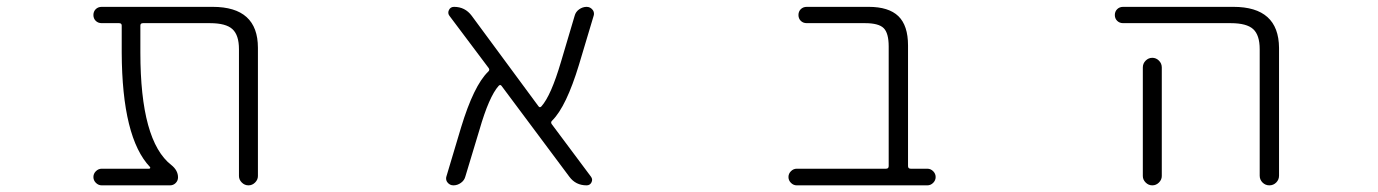

<svg xmlns="http://www.w3.org/2000/svg" viewBox="-20 -565 4040 563"><path d="M736.3 -48.8Q736.3 -38.1 728 -29.8Q719.7 -21.5 708.5 -21.5Q697.3 -21.5 689 -29.8Q680.7 -38.1 680.7 -48.8V-420.9Q680.7 -461.9 661.6 -479.5Q642.6 -497.1 595.7 -497.1H399.4Q391.6 -497.1 391.6 -490.2V-411.1Q391.6 -151.4 482.4 -81.1Q502 -65.4 502 -44.9Q502 -35.2 495.1 -28.3Q488.3 -21.5 478.5 -21.5H278.3Q268.6 -21.5 261.2 -28.8Q253.9 -36.1 253.9 -45.9Q253.9 -55.7 261.2 -63Q268.6 -70.3 278.3 -70.3H417Q419.9 -70.3 420.4 -72.3Q420.9 -74.2 419.9 -75.2Q337.9 -161.1 336.9 -411.1V-490.2Q336.9 -497.1 329.1 -497.1H278.3Q267.6 -497.1 260.7 -503.9Q253.9 -510.7 253.9 -521Q253.9 -531.2 260.7 -538.1Q267.6 -544.9 278.3 -544.9H603.5Q736.3 -544.9 736.3 -424.8Z M1712.9 -46.9Q1718.8 -39.1 1714.4 -30.3Q1710 -21.5 1700.2 -21.5Q1668 -21.5 1649.4 -46.9L1451.2 -312.5Q1447.3 -318.4 1442.4 -313.5Q1414.1 -282.2 1385.7 -183.6L1344.7 -47.9Q1341.8 -36.1 1331.5 -28.8Q1321.3 -21.5 1309.6 -21.5Q1298.8 -21.5 1292 -30.3Q1288.1 -35.2 1288.1 -42Q1288.1 -44.9 1289.1 -47.9L1332 -191.4Q1369.1 -313.5 1411.1 -354.5Q1417 -359.4 1413.1 -365.2L1297.9 -518.6Q1292 -526.4 1296.4 -535.6Q1300.8 -544.9 1311.5 -544.9Q1343.8 -544.9 1363.3 -518.6L1558.6 -253.9Q1562.5 -248 1567.4 -252.9Q1595.7 -284.2 1625 -383.8L1665 -518.6Q1668 -530.3 1678.2 -537.6Q1688.5 -544.9 1700.2 -544.9Q1710.9 -544.9 1717.8 -536.1Q1721.7 -531.2 1721.7 -524.4Q1721.7 -521.5 1720.7 -518.6L1677.7 -375Q1640.6 -252.9 1599.6 -211.9Q1593.8 -207 1597.7 -201.2Z M2585.9 -428.7Q2585.9 -467.8 2571.3 -482.4Q2556.6 -497.1 2516.6 -497.1H2345.7Q2335 -497.1 2328.1 -503.9Q2321.3 -510.7 2321.3 -521Q2321.3 -531.2 2328.1 -538.1Q2335 -544.9 2345.7 -544.9H2527.3Q2585.9 -544.9 2614.3 -517.6Q2642.6 -490.2 2642.6 -431.6V-78.1Q2642.6 -70.3 2650.4 -70.3H2699.2Q2709 -70.3 2716.3 -63Q2723.6 -55.7 2723.6 -45.9Q2723.6 -36.1 2716.3 -28.8Q2709 -21.5 2699.2 -21.5H2316.4Q2306.6 -21.5 2299.3 -28.8Q2292 -36.1 2292 -45.9Q2292 -55.7 2299.3 -63Q2306.6 -70.3 2316.4 -70.3H2578.1Q2585.9 -70.3 2585.9 -78.1Z M3273.4 -497.1Q3262.7 -497.1 3255.9 -503.9Q3249 -510.7 3249 -521Q3249 -531.2 3255.9 -538.1Q3262.7 -544.9 3273.4 -544.9H3596.7Q3729.5 -544.9 3730.5 -424.8V-49.8Q3730.5 -38.1 3722.2 -29.8Q3713.9 -21.5 3702.1 -21.5Q3690.4 -21.5 3682.1 -29.8Q3673.8 -38.1 3673.8 -49.8V-420.9Q3673.8 -461.9 3654.8 -479.5Q3635.7 -497.1 3588.9 -497.1ZM3386.7 -367.2V-72.3V-48.8Q3386.7 -38.1 3378.4 -29.8Q3370.1 -21.5 3358.9 -21.5Q3347.7 -21.5 3339.4 -29.8Q3331.1 -38.1 3331.1 -48.8V-72.3V-367.2Q3331.1 -378.9 3339.4 -387.2Q3347.7 -395.5 3358.9 -395.5Q3370.1 -395.5 3378.4 -387.2Q3386.7 -378.9 3386.7 -367.2Z"/></svg>

Font: Rounded Mgen+ 2m light
Style: Regular
Weight: 200
Designer: [Source Han Sans]
Ryoko NISHIZUKA  (kana & ideographs); Paul D. Hunt (Latin, Greek & Cyrillic); Wenlong ZHANG  (bopomofo
Version: Version 1.059.20150602